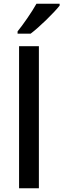

<svg xmlns="http://www.w3.org/2000/svg" viewBox="-20 -1007 339 1027"><path d="M299 -977V-987H175C150 -942 104 -876 74 -839V-827H144C192 -863 270 -940 299 -977ZM188 0V-760H82V0Z"/></svg>

Font: Noto Sans Canadian Aboriginal Medium
Style: Regular
Weight: 500
Designer: Monotype Design Team, Typotheque's Kevin King
Foundry: Monotype Imaging Inc.
Version: Version 2.004